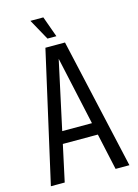

<svg xmlns="http://www.w3.org/2000/svg" viewBox="-123 -887 684 954"><g transform="rotate(-15 219.0 -410.0)"><path d="M202.8 -671.7H269.4L420.8 0H349.7ZM95.6 -249.9H334.8V-187.6H95.6ZM168.6 -671.7H233.4L88 0H16.8ZM131.2 -820.1H197.7L236.2 -713H190.4Z"/></g></svg>

Font: Khand Variable Light
Style: Regular
Weight: 300
Designer: Satya Rajpurohit
Foundry: Indian Type Foundry
Version: Version 3.000